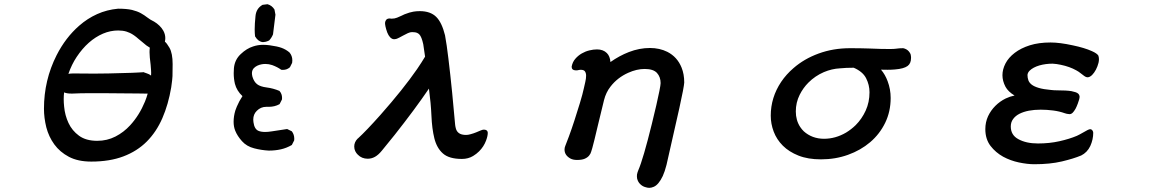

<svg xmlns="http://www.w3.org/2000/svg" viewBox="-20 -717 5540 921"><path d="M772.9 -534.2Q772.9 -525.9 771 -517.1Q779.8 -510.3 793 -487.8Q808.1 -461.4 808.1 -409.2Q808.1 -364.3 807.4 -351.8Q806.6 -339.4 805.7 -331.5Q804.2 -315.4 801.3 -297.9Q787.6 -216.3 758.8 -150.1Q730 -84 683.8 -37.8Q637.7 8.3 571.8 33.2Q505.9 58.1 418 58.1Q354 58.1 310.5 35.2Q267.1 12.2 240.5 -24.4Q213.9 -61 202.1 -106.4Q190.9 -151.9 190.9 -195.3Q190.9 -332.5 251.5 -452.1Q294.4 -536.6 359.9 -593.8Q399.4 -628.4 446 -649.4Q492.7 -670.4 546.4 -675.3H546.9Q587.4 -675.3 613.3 -669.4Q638.7 -663.1 655.8 -653.6Q672.9 -644 686.5 -633.3Q700.2 -622.6 717.3 -614.3H717.8Q749 -595.7 763.7 -569.3Q772.9 -552.2 772.9 -534.2ZM591.3 -269 476.6 -270H406.7Q367.2 -270 326.7 -268.1H326.2H323.2Q299.3 -268.1 287.6 -273.9Q285.6 -258.3 285.6 -241.5Q285.6 -224.6 287.6 -205.6Q291.5 -163.6 308.6 -127Q325.7 -90.3 359.1 -65.9Q392.6 -41.5 446.3 -41.5Q493.7 -41.5 533.7 -62Q573.7 -82.5 604.5 -116.2Q648.4 -164.1 675.3 -229.5Q683.1 -248.5 688.5 -268.1Q687.5 -268.1 686 -268.1H674.8Q664.1 -268.1 641.6 -268.6Q619.1 -269 591.3 -269ZM704.6 -354.5Q705.1 -361.3 705.1 -367.7Q705.1 -374 704.6 -379.9Q704.1 -392.1 702.6 -405.8Q697.3 -446.3 697.3 -466.8Q697.3 -479.5 698.7 -488.3Q682.1 -497.6 664.6 -513.7Q653.8 -522.5 645 -529.8Q622.1 -550.3 603 -559.1Q595.2 -562.5 586.9 -565.4Q569.3 -570.8 546.9 -570.8Q509.8 -570.8 474.1 -555.7Q401.4 -524.4 347.7 -443.8Q323.7 -407.7 308.1 -362.8Q318.8 -364.7 335.2 -364.7Q351.6 -364.7 374.5 -364.3Q428.7 -363.3 501 -364.7Q595.2 -367.2 611.8 -367.7Q628.4 -368.2 641.6 -369.1Q666 -370.6 668 -370.6H670.4L671.4 -369.6Q675.3 -367.7 685.3 -364.7Q695.3 -361.8 704.6 -354.5Z M1269.5 -204.6H1256.8Q1231 -204.6 1211.9 -185.5Q1194.8 -168.9 1194.8 -143.1Q1194.8 -137.2 1195.8 -130.9Q1200.2 -97.7 1219.7 -89.4Q1232.4 -84 1252.4 -84Q1265.1 -84 1283.7 -86.9Q1322.3 -92.3 1357.4 -98.1L1379.4 -87.4L1380.4 -86.4Q1391.6 -71.3 1391.6 -51.3Q1391.6 -47.9 1391.1 -43.5L1379.9 -21.5Q1354.5 -6.8 1327.4 -0.7Q1300.3 5.4 1269.5 5.4H1269Q1233.4 3.4 1199.7 -5.4Q1163.1 -14.6 1140.6 -40Q1118.7 -64.5 1108.4 -89.8Q1100.6 -109.4 1100.6 -132.8Q1100.6 -159.2 1108.9 -187Q1112.3 -196.8 1116.2 -206.1Q1127 -231.9 1143.1 -255.9Q1115.7 -281.2 1106.9 -314.9Q1101.1 -339.4 1101.1 -366.2Q1101.1 -377.9 1102.1 -390.1Q1106 -431.2 1135.3 -458Q1163.1 -484.4 1193.8 -494.1Q1216.8 -502 1242.2 -502Q1255.9 -502 1272.5 -500Q1312 -494.6 1331.1 -487.3Q1351.1 -480 1368.2 -465.8Q1382.3 -449.7 1382.3 -427.2Q1382.3 -421.9 1381.3 -415.5L1370.6 -394L1369.6 -393.6Q1356.4 -381.8 1336.9 -381.8Q1334 -381.8 1329.1 -382.3Q1311 -395.5 1285.6 -404.8Q1269.5 -410.2 1253.4 -410.2Q1244.6 -410.2 1235.8 -408.7Q1210.9 -404.3 1196.8 -389.2Q1188.5 -379.4 1188.5 -365.7Q1188.5 -358.4 1190.9 -349.1Q1198.2 -324.7 1213.4 -313Q1228.5 -301.3 1259.5 -297.4Q1290.5 -293.5 1320.8 -280.8L1321.3 -279.8Q1333 -266.6 1333 -247.1Q1333 -244.1 1332.5 -239.7L1321.3 -217.8L1319.8 -216.8Q1297.4 -204.6 1269.5 -204.6ZM1271 -522.9Q1262.2 -518.6 1255.1 -516.8Q1248 -515.1 1243.9 -515.1Q1239.7 -515.1 1237.3 -515.1Q1217.3 -519.5 1204.6 -541L1203.6 -542Q1201.7 -557.1 1201.7 -576.2Q1201.7 -602.5 1205.6 -640.1Q1209 -676.3 1238.8 -693.4L1239.3 -693.8L1263.2 -696.8Q1284.7 -690.9 1296.9 -670.9V-669.9L1301.3 -646.5L1289.6 -552.2Q1282.7 -535.2 1271 -522.9Z M1981 -559.1Q1972.7 -563 1956.5 -563Q1947.3 -563 1936.3 -557.9Q1925.3 -552.7 1913.6 -546.4Q1901.9 -540 1895.3 -536.6Q1888.7 -533.2 1886 -532.2Q1883.3 -531.2 1880.9 -530.3Q1875.5 -528.8 1871.8 -528.8Q1868.2 -528.8 1866.2 -529.3Q1864.3 -529.8 1862.3 -530.5Q1860.4 -531.2 1858.9 -532.2Q1841.8 -542.5 1832.5 -576.7Q1830.6 -583.5 1828.9 -590.8Q1827.1 -598.1 1827.1 -602.1Q1827.1 -606 1827.1 -608.4Q1827.6 -616.2 1833.5 -623Q1838.9 -628.4 1849.6 -628.4Q1852.5 -628.4 1854 -627.9Q1855.5 -627.4 1858.4 -627.4Q1873 -627.4 1884.8 -632.3Q1897.5 -637.7 1906.5 -641.8Q1915.5 -646 1920.4 -648.4Q1945.3 -658.2 1962.9 -661.1Q1977.5 -663.6 1993.7 -663.6Q2044.9 -663.6 2072.8 -635.7Q2099.6 -608.9 2114.7 -547.9Q2123 -502.9 2130.9 -436.5L2140.1 -356.9Q2145 -314.9 2148.9 -272.9Q2162.1 -126 2163.1 -120.1Q2164.1 -114.3 2164.1 -112.3Q2165 -107.9 2166 -103.5Q2168.9 -90.3 2176.8 -82.5Q2185.5 -73.7 2199.2 -71.3Q2205.6 -69.8 2215.6 -69.8Q2225.6 -69.8 2235.8 -72.8Q2252 -77.1 2263.7 -82L2284.7 -90.8Q2294.9 -95.2 2300.3 -95.2Q2315.4 -95.2 2318.8 -85.4Q2319.8 -83 2319.8 -80.1Q2319.8 -64.5 2311.5 -42.5Q2300.8 -13.7 2278.3 8.8Q2265.6 21.5 2249.5 31.2Q2226.1 45.4 2195.8 45.4Q2133.8 45.4 2104.5 19Q2075.2 -6.8 2063.5 -53.7Q2052.2 -99.6 2049.6 -160.9Q2046.9 -222.2 2037.6 -292Q1971.7 -194.8 1873 -69.8Q1841.3 -29.8 1812 5.4Q1795.4 25.9 1778.8 35.2Q1762.2 44.4 1744.1 44.4Q1715.3 44.4 1696.3 24.9Q1689 18.1 1684.1 8.1Q1679.2 -2 1679.2 -14.2Q1679.2 -35.2 1695.3 -51.8L1697.8 -53.7Q1736.3 -88.9 1804.2 -165Q1914.1 -289.1 1980.5 -385.3Q2003.4 -418.9 2019 -445.3L2010.3 -504.9Q2002.4 -541 1991.2 -552.2Q1986.8 -556.6 1981 -559.1Z M3072.3 -386.2Q3034.2 -386.2 2993.2 -367.7Q2941.9 -344.7 2908.7 -301.8Q2886.7 -273.9 2877.4 -236.8Q2858.9 -162.6 2848.6 -118.2Q2828.1 -30.8 2821.3 -7.3Q2818.4 0.5 2815.9 10.3Q2813.5 20 2805.9 29.3Q2798.3 38.6 2784.9 44.4Q2771.5 50.3 2748 50.3Q2729 50.3 2716.3 43.5Q2688 27.8 2688 0.5Q2688 -8.8 2691.4 -16.6Q2696.3 -28.3 2709 -62.5Q2721.7 -96.7 2735.4 -138.9Q2749 -181.2 2762 -223.6Q2774.9 -266.1 2780.8 -293.9Q2783.7 -307.6 2787.6 -324Q2791.5 -340.3 2791.5 -354Q2791.5 -366.7 2785.6 -375Q2780.3 -382.3 2764.6 -382.3Q2760.3 -382.3 2756.6 -381.3Q2752.9 -380.4 2751 -379.9Q2746.6 -379.4 2743.2 -379.4Q2739.7 -379.4 2737.8 -379.9Q2726.1 -381.3 2723.1 -390.1Q2722.2 -393.6 2722.2 -397.5V-397.9Q2726.6 -420.4 2740.2 -435.5Q2753.4 -450.7 2770.8 -460.7Q2788.1 -470.7 2807.4 -475.3Q2826.7 -480 2843.8 -480Q2873.5 -480 2891.1 -462.4Q2906.2 -447.3 2908.2 -419.4Q2951.2 -449.7 2996.6 -467.3Q3046.9 -486.8 3097.7 -486.8Q3144 -486.8 3181.2 -468.3Q3229 -443.8 3249.5 -392.6Q3262.2 -361.3 3262.2 -321.3Q3261.2 -300.3 3238.8 -198.5Q3216.3 -96.7 3177.2 73.7Q3168.9 106.4 3159.2 127.4Q3139.2 169.4 3115.7 179.2Q3104.5 184.1 3093.8 184.1Q3085.9 184.1 3073.2 179.9Q3060.5 175.8 3050.3 165.5Q3040 155.3 3036.1 139.2Q3035.2 134.3 3035.2 129.6Q3035.2 125 3035.6 120.1Q3037.6 109.9 3041.5 100.6Q3065.4 45.9 3106.9 -123Q3131.3 -221.7 3143.1 -280.8Q3148.9 -310.1 3148.9 -318.4Q3148.9 -347.7 3131.3 -367.2Q3113.8 -386.2 3072.3 -386.2Z M4350.1 -438.5Q4350.1 -412.6 4333.5 -400.4Q4315.4 -387.2 4272.9 -383.8Q4255.9 -382.3 4238 -382.3Q4220.2 -382.3 4206.1 -382.8Q4226.1 -359.4 4237.8 -327.6Q4252.4 -289.1 4252.4 -247.1Q4252.4 -182.1 4226.1 -127.9Q4199.7 -73.7 4154.1 -34.9Q4108.4 3.9 4047.9 25.6Q3987.3 47.4 3918 47.4Q3855.5 47.4 3810.1 29.3Q3764.6 11.2 3735.1 -18.3Q3705.6 -47.9 3691.4 -85.4Q3677.2 -123 3677.2 -162.1Q3677.2 -249.5 3727.1 -324.2Q3751.5 -360.4 3786.1 -390.1Q3836.9 -434.6 3906.7 -460.2Q3976.6 -485.8 4057.6 -485.8Q4108.9 -485.8 4147.7 -484.4Q4186.5 -482.9 4204.6 -482.4Q4234.4 -481.9 4247.6 -481.9Q4269 -481.9 4278.3 -483.4Q4293.5 -485.8 4311.5 -485.8Q4314.5 -485.8 4320.8 -483.4Q4335.9 -478 4344.7 -463.4Q4350.1 -454.6 4350.1 -443.4Q4350.1 -440.9 4350.1 -438.5ZM3818.8 -107.4Q3826.2 -96.2 3835.9 -86.9Q3855 -69.8 3879.4 -60.5Q3904.3 -51.3 3932.6 -51.3Q3987.8 -51.3 4038.6 -81.1Q4063.5 -96.2 4084.5 -116.7Q4114.3 -146.5 4132.6 -186.5Q4150.9 -226.6 4150.9 -274.4Q4150.9 -310.1 4134.3 -342.3Q4118.2 -373.5 4075.2 -392.1Q4038.1 -392.1 4009.3 -389.2Q3970.2 -387.2 3932.1 -371.1Q3890.1 -353 3857.9 -320.8Q3832.5 -295.4 3815.9 -262.2Q3797.4 -225.1 3797.4 -182.4Q3797.4 -139.6 3818.8 -107.4Z M5249 -449.2Q5251.5 -441.4 5251.5 -433.1Q5251.5 -424.8 5249.5 -416Q5245.1 -398.4 5237.1 -383.1Q5229 -367.7 5218.8 -357.4Q5207.5 -346.2 5196.3 -346.2Q5189.5 -346.2 5181.6 -352.1Q5174.3 -356.9 5164.3 -365.2Q5154.3 -373.5 5143.1 -379.4Q5110.8 -397.5 5068.4 -406.2Q5048.3 -410.6 5029.3 -411.6Q4996.1 -411.6 4966.3 -403.3Q4935.1 -394 4918.9 -377.9Q4909.7 -368.7 4908.7 -357.4Q4908.7 -343.8 4913.1 -331.5Q4917.5 -319.8 4929.2 -310.8Q4940.9 -301.8 4963.1 -295.2Q4985.4 -288.6 5020 -285.6Q5034.7 -283.7 5049.8 -283.7Q5096.7 -283.7 5119.6 -279.8Q5129.9 -277.8 5138.7 -274.9Q5155.8 -269.5 5158.2 -256.8Q5158.7 -254.9 5158.7 -252.9Q5158.7 -242.7 5149.9 -219.7Q5144 -204.1 5139.2 -195.3Q5131.8 -182.6 5126 -176.8Q5118.7 -169.4 5110.4 -169.4Q5105 -169.4 5097.4 -171.1Q5089.8 -172.9 5087.9 -173.8Q5062 -183.1 5031.7 -187Q5001.5 -190.9 4972.2 -190.9Q4909.7 -190.9 4870.6 -171.4Q4851.1 -161.6 4839.8 -146Q4828.6 -130.9 4828.6 -110.4Q4828.6 -69.3 4864.3 -49.8Q4901.9 -28.8 4959 -28.8Q5014.2 -28.8 5062 -39.6Q5109.9 -50.3 5145.5 -65.4Q5159.2 -71.8 5174.6 -80.8Q5189.9 -89.8 5195.6 -92.5Q5201.2 -95.2 5203.9 -96.2Q5206.5 -97.2 5209 -97.2Q5215.8 -97.2 5220 -91.6Q5224.1 -85.9 5224.1 -80.1Q5224.1 -47.9 5210 -16.6Q5195.3 14.6 5165.5 29.3H5165Q5130.4 43.9 5073.7 57.4Q5017.1 70.8 4941.4 70.8Q4908.7 70.8 4867.9 62.3Q4827.1 53.7 4792 34.7Q4755.9 14.6 4731.4 -17.1Q4706.5 -49.8 4706.5 -97.7Q4706.5 -130.9 4719.7 -159.7Q4732.9 -187.5 4754.6 -209.2Q4776.4 -231 4804.2 -244.6Q4824.7 -254.4 4846.7 -258.8Q4815.9 -277.3 4803.2 -300.8Q4788.6 -328.6 4788.6 -356.4Q4788.6 -384.3 4803.2 -412.6Q4817.9 -440.9 4847.7 -463.6Q4877.4 -486.3 4920.2 -499.8Q4962.9 -513.2 5019.5 -513.2Q5063.5 -513.2 5126 -499.5Q5182.1 -487.8 5217.8 -471.7Q5243.2 -460.4 5249 -449.7Z"/></svg>

Font: Bakudai
Style: Medium
Weight: 500
Version: Version 1.48